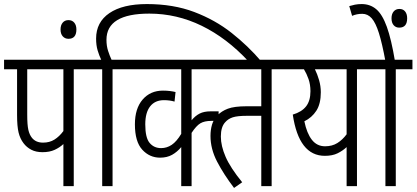

<svg xmlns="http://www.w3.org/2000/svg" viewBox="-20 -916 2050 945"><path d="M343 -575V0H292V-207Q274 -190 249 -178.5Q224 -167 189 -167Q157 -167 134 -179Q111 -191 96 -211Q79 -233 71.5 -263.5Q64 -294 64 -350V-575H0V-622H425V-575ZM292 -575H114V-352Q114 -301 119.5 -277Q125 -253 137 -238Q156 -214 192 -214Q224 -214 248 -229Q272 -244 292 -271Z M278 -771Q278 -792 288.5 -804.5Q299 -817 317 -817Q335 -817 345.5 -804.5Q356 -792 356 -771Q356 -725 317 -725Q300 -725 289 -737Q278 -749 278 -771Z M483 -575H413V-622H478Q468 -643 460.5 -668Q453 -693 453 -726Q453 -807 518.5 -851.5Q584 -896 703 -896Q833 -896 936 -857Q1039 -818 1120 -754Q1201 -690 1265 -615H1202Q1096 -729 973 -789Q850 -849 715 -849Q504 -849 504 -720Q504 -690 512 -665.5Q520 -641 529 -622H616V-575H534V0H483Z M1039 -575H923V-324Q941 -346 962.5 -357Q984 -368 1017 -368H1056V-321H1020Q986 -321 966 -309Q946 -297 923 -262V0H872V-192Q852 -168 827 -154Q802 -140 768 -140Q716 -140 680 -179.5Q644 -219 644 -304Q644 -382 682 -426Q720 -470 782 -470Q801 -470 816.5 -468Q832 -466 844 -463L839 -416Q815 -423 787 -423Q743 -423 719 -392.5Q695 -362 695 -304Q695 -238 716.5 -212.5Q738 -187 773 -187Q801 -187 825 -203Q849 -219 872 -257V-575H604V-622H1039Z M1317 -575V0H1266V-346H1196Q1148 -346 1125.5 -338.5Q1103 -331 1089 -315Q1067 -292 1067 -244Q1067 -198 1090.5 -144Q1114 -90 1172 -19L1132 9Q1081 -58 1048.5 -120.5Q1016 -183 1016 -247Q1016 -277 1023.5 -302.5Q1031 -328 1050 -348Q1070 -369 1101.5 -381Q1133 -393 1194 -393H1266V-575H978V-622H1400V-575Z M1819 -622V-575H1737V0H1686V-192Q1667 -174 1641.5 -161.5Q1616 -149 1579 -149Q1451 -149 1421 -352Q1465 -365 1486.5 -392.5Q1508 -420 1508 -467Q1508 -500 1498.5 -527Q1489 -554 1476 -575H1388V-622ZM1478 -319Q1490 -260 1515 -228Q1540 -196 1580 -196Q1615 -196 1640.5 -212Q1666 -228 1686 -255V-575H1530Q1542 -551 1550.5 -521.5Q1559 -492 1559 -462Q1559 -405 1537 -371Q1515 -337 1478 -319Z M1928 -575V0H1877V-575H1807V-622H2010V-575ZM1877 -615Q1861 -702 1845 -753Q1829 -804 1809.5 -826Q1790 -848 1763 -848Q1736 -848 1713 -838L1699 -886Q1712 -890 1727 -893Q1742 -896 1760 -896Q1802 -896 1832 -870.5Q1862 -845 1884 -784Q1906 -723 1924 -615ZM1907 -826Q1907 -847 1917.5 -859.5Q1928 -872 1946 -872Q1964 -872 1974 -859.5Q1984 -847 1984 -826Q1984 -780 1945 -780Q1928 -780 1917.5 -792Q1907 -804 1907 -826Z"/></svg>

Font: Noto Sans ExtraCondensed Light
Style: Regular
Weight: 300
Width: 2
Designer: Monotype Design Team
Foundry: Monotype Imaging Inc.
Version: Version 2.013; ttfautohint (v1.8.4.7-5d5b)